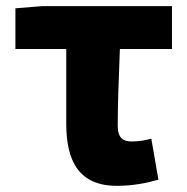

<svg xmlns="http://www.w3.org/2000/svg" viewBox="-20 -589 608 623"><path d="M359 14C411 14 456 5 494 -6L471 -139C445 -132 427 -130 406 -130C380 -130 362 -141 362 -181C362 -242 365 -336 369 -430H538V-569H115L30 -562V-430H195V-187C195 -67 236 14 359 14Z"/></svg>

Font: Noto Sans CJK HK Black
Style: Regular
Weight: 900
Designer: Ryoko NISHIZUKA 西塚涼子 (kana, bopomofo & ideographs); Paul D. Hunt (Latin, Greek & Cyrillic); Sandoll Communications 산돌커뮤니
Foundry: Adobe
Version: Version 2.004;hotconv 1.0.118;makeotfexe 2.5.65603